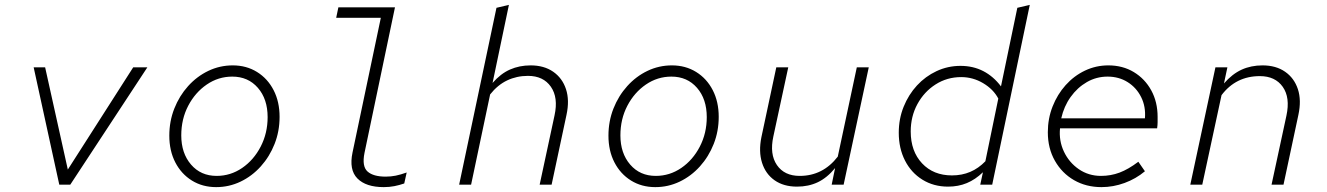

<svg xmlns="http://www.w3.org/2000/svg" viewBox="-20 -757 5440 787"><path d="M223 0 118 -481H165L258 -62L526 -481H584L268 0Z M866 10Q810 10 766.5 -17Q723 -44 698.5 -91.5Q674 -139 674 -201Q674 -260 694.5 -312Q715 -364 751 -404Q787 -444 834 -466.5Q881 -489 934 -489Q990 -489 1033.5 -462Q1077 -435 1101.5 -387.5Q1126 -340 1126 -278Q1126 -219 1105.5 -167Q1085 -115 1049 -75Q1013 -35 966 -12.5Q919 10 866 10ZM868 -36Q925 -36 972.5 -68.5Q1020 -101 1048.5 -156Q1077 -211 1077 -277Q1077 -351 1037 -397Q997 -443 932 -443Q875 -443 827.5 -410.5Q780 -378 751.5 -323.5Q723 -269 723 -202Q723 -129 763 -82.5Q803 -36 868 -36Z M1553 10Q1480 10 1445 -25.5Q1410 -61 1425 -132L1541 -684H1358L1367 -727H1599L1474 -130Q1463 -75 1486.5 -54Q1510 -33 1561 -33Q1582 -33 1602 -37Q1622 -41 1647 -50L1637 -5Q1617 2 1596.5 6Q1576 10 1553 10Z M1862 0 2015 -725 2066 -737 1999 -417Q2032 -455 2070.5 -472Q2109 -489 2155 -489Q2210 -489 2247.5 -463Q2285 -437 2300 -391.5Q2315 -346 2302 -286L2241 0H2192L2253 -284Q2269 -357 2238 -401.5Q2207 -446 2144 -446Q2098 -446 2059 -427.5Q2020 -409 1989 -370L1911 0Z M2666 10Q2610 10 2566.5 -17Q2523 -44 2498.5 -91.5Q2474 -139 2474 -201Q2474 -260 2494.5 -312Q2515 -364 2551 -404Q2587 -444 2634 -466.5Q2681 -489 2734 -489Q2790 -489 2833.5 -462Q2877 -435 2901.5 -387.5Q2926 -340 2926 -278Q2926 -219 2905.5 -167Q2885 -115 2849 -75Q2813 -35 2766 -12.5Q2719 10 2666 10ZM2668 -36Q2725 -36 2772.5 -68.5Q2820 -101 2848.5 -156Q2877 -211 2877 -277Q2877 -351 2837 -397Q2797 -443 2732 -443Q2675 -443 2627.5 -410.5Q2580 -378 2551.5 -323.5Q2523 -269 2523 -202Q2523 -129 2563 -82.5Q2603 -36 2668 -36Z M3247 8Q3192 8 3155 -18Q3118 -44 3103.5 -90Q3089 -136 3101 -195L3162 -481H3211L3150 -198Q3134 -125 3164.5 -80.5Q3195 -36 3258 -36Q3353 -36 3414 -115L3492 -481H3541L3438 0H3389L3403 -68Q3370 -28 3332 -10Q3294 8 3247 8Z M3866 8Q3807 8 3761 -20.5Q3715 -49 3689.5 -99Q3664 -149 3664 -213Q3664 -270 3684 -319.5Q3704 -369 3738.5 -406.5Q3773 -444 3819 -465.5Q3865 -487 3917 -487Q3969 -487 4010.5 -465.5Q4052 -444 4083 -403L4150 -725L4201 -737L4047 0H3998L4009 -51Q3978 -21 3943 -6.5Q3908 8 3866 8ZM3713 -218Q3713 -137 3759.5 -87.5Q3806 -38 3882 -38Q3923 -38 3957 -52.5Q3991 -67 4019 -96L4072 -353Q4052 -391 4010 -416Q3968 -441 3920 -441Q3862 -441 3815 -411Q3768 -381 3740.5 -330.5Q3713 -280 3713 -218Z M4495 10Q4432 10 4382.5 -18.5Q4333 -47 4304 -98Q4275 -149 4275 -215Q4275 -271 4294.5 -320.5Q4314 -370 4348 -408Q4382 -446 4427 -467.5Q4472 -489 4523 -489Q4582 -489 4627.5 -461.5Q4673 -434 4699 -386.5Q4725 -339 4725 -278Q4725 -267 4725 -256Q4725 -245 4723 -231H4325Q4320 -180 4341 -135.5Q4362 -91 4402 -63.5Q4442 -36 4493 -36Q4533 -36 4569 -49.5Q4605 -63 4646 -94L4673 -55Q4636 -24 4589.5 -7Q4543 10 4495 10ZM4330 -272H4673Q4677 -320 4657.5 -359Q4638 -398 4602 -420.5Q4566 -443 4520 -443Q4474 -443 4435 -420.5Q4396 -398 4368.5 -359.5Q4341 -321 4330 -272Z M4859 0 4962 -481H5011L4997 -415Q5031 -454 5069.5 -471.5Q5108 -489 5155 -489Q5210 -489 5247.5 -463Q5285 -437 5300 -391.5Q5315 -346 5302 -286L5241 0H5192L5253 -283Q5269 -357 5238 -401Q5207 -445 5144 -445Q5046 -445 4987 -367L4908 0Z"/></svg>

Font: Red Hat Mono
Style: Italic
Weight: 300
Italic angle: -12°
Monospace: yes
Designer: Pentagram, MCKL
Foundry: Pentagram, MCKL
Version: Version 1.023